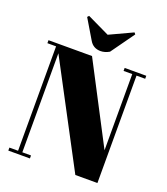

<svg xmlns="http://www.w3.org/2000/svg" viewBox="-163 -1031 995 1144"><g transform="rotate(20 335.0 -459.5)"><path d="M590 -681V0H450L107 -647V-19H162V0H25V-19H80V-681H25V-700H301L563 -198V-681H508V-700H645V-681ZM499 -909 393 -761Q365 -745 338 -745Q291 -745 268 -785L194 -909L203 -919L345 -851L491 -919Z"/></g></svg>

Font: SVN-Abril Fatface
Style: Regular
Weight: 400
Designer: Veronika Burian, Jos? Scaglione
Foundry: TypeTogether
Version: Version 1.001